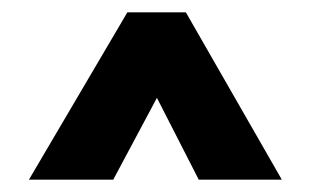

<svg xmlns="http://www.w3.org/2000/svg" viewBox="-20 -770 505 312"><path d="M27 -478 187 -750H282L438 -478H303L235 -611L164 -478Z"/></svg>

Font: Mohave Bold
Style: Regular
Weight: 700
Designer: Gumpita Rahayu
Foundry: Tokotype
Version: Version 2.002;PS 002.002;hotconv 1.0.88;makeotf.lib2.5.64775